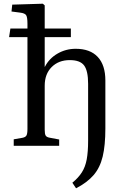

<svg xmlns="http://www.w3.org/2000/svg" viewBox="-20 -786 680 1035"><path d="M390 229 370 199Q402 173 421 143.5Q440 114 447.5 73Q455 32 455 -27V-334Q455 -404 433.5 -433Q412 -462 356 -462Q296 -462 258.5 -424.5Q221 -387 221 -324V-87Q221 -64 226 -55.5Q231 -47 246 -44L299 -34V0H54V-35L100 -43Q117 -46 122.5 -55.5Q128 -65 128 -91V-586H29L36 -632H128V-658Q128 -693 121 -704Q114 -715 88 -718L42 -724L46 -761L211 -766L221 -757V-632H362V-586H221V-426H222Q245 -471 290 -497Q335 -523 388 -523Q466 -523 507 -479Q548 -435 548 -352V-94Q548 -2 533.5 58Q519 118 484.5 158Q450 198 390 229Z"/></svg>

Font: Literata 36pt
Style: Regular
Weight: 400
Designer: Latin by Veronika Burian and Jose Scaglione. Greek by Irene Vlachou. Cyrillic by Vera Evstafieva.
Foundry: TypeTogether
Version: Version 3.002